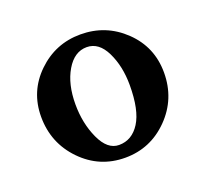

<svg xmlns="http://www.w3.org/2000/svg" viewBox="-84 -512 671 626"><g transform="rotate(-20 252.0 -199.0)"><path d="M251 -413Q339 -413 402 -352.5Q465 -292 465 -203Q465 -112 402.5 -48.5Q340 15 252 15Q163 15 101 -49Q39 -113 39 -204Q39 -292 101.5 -352.5Q164 -413 251 -413ZM256 -367Q213 -367 185.5 -320.5Q158 -274 158 -204Q158 -138 182.5 -84.5Q207 -31 247 -31Q292 -31 319 -73.5Q346 -116 346 -203Q346 -268 322 -317.5Q298 -367 256 -367Z"/></g></svg>

Font: EB Garamond 12
Style: Bold
Weight: 700
Version: Version 0.016